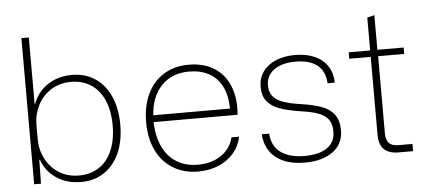

<svg xmlns="http://www.w3.org/2000/svg" viewBox="-50 -837 2107 954"><g transform="rotate(-5 1003.5 -359.5)"><path d="M124 -119H121L119 0H85V-729H122V-396H124Q145 -455 196.5 -490Q248 -525 320 -525Q384 -525 433.5 -492.5Q483 -460 510 -399.5Q537 -339 537 -258Q537 -176 510 -116Q483 -56 433.5 -23.5Q384 9 320 9Q248 9 196.5 -25.5Q145 -60 124 -119ZM499 -258Q499 -330 476 -383Q453 -436 410.5 -463.5Q368 -491 312 -491Q254 -491 211 -463.5Q168 -436 145 -390.5Q122 -345 122 -293V-222Q122 -170 145 -124.5Q168 -79 211 -51.5Q254 -24 312 -24Q368 -24 410.5 -51.5Q453 -79 476 -132Q499 -185 499 -258Z M666 -258Q666 -337 694 -397.5Q722 -458 775.5 -491.5Q829 -525 901 -525Q978 -525 1030.5 -490.5Q1083 -456 1106 -395Q1129 -334 1122 -256H703Q705 -184 730 -132Q755 -80 799.5 -53Q844 -26 903 -26Q973 -26 1020.5 -58.5Q1068 -91 1082 -147H1120Q1111 -101 1080.5 -65.5Q1050 -30 1004 -11Q958 8 903 8Q832 8 778 -25Q724 -58 695 -118Q666 -178 666 -258ZM699 -290H1092L1087 -281Q1088 -350 1065 -397.5Q1042 -445 999.5 -468Q957 -491 900 -491Q814 -491 761.5 -436Q709 -381 704 -284Z M1233 -149H1270Q1274 -86 1318 -54.5Q1362 -23 1435 -23Q1509 -23 1549 -51Q1589 -79 1589 -132Q1589 -169 1573.5 -191Q1558 -213 1525.5 -225.5Q1493 -238 1436 -246Q1370 -256 1330 -271Q1290 -286 1269 -313Q1248 -340 1248 -385Q1248 -427 1271 -459.5Q1294 -492 1335.5 -509.5Q1377 -527 1431 -527Q1488 -527 1529.5 -508.5Q1571 -490 1593.5 -455.5Q1616 -421 1617 -373H1581Q1579 -415 1560 -442Q1541 -469 1508.5 -481.5Q1476 -494 1432 -494Q1363 -494 1324 -465.5Q1285 -437 1285 -389Q1285 -355 1301.5 -334Q1318 -313 1352 -301Q1386 -289 1442 -281Q1503 -272 1542.5 -257.5Q1582 -243 1604.5 -214Q1627 -185 1627 -135Q1627 -66 1574.5 -28Q1522 10 1434 10Q1373 10 1328.5 -9.5Q1284 -29 1260 -65Q1236 -101 1233 -149Z M1806 -97V-485H1699V-517H1806V-681L1842 -690V-517H1973V-485H1843V-101Q1843 -67 1858 -51.5Q1873 -36 1905 -36H1975V0H1902Q1855 0 1830.5 -23.5Q1806 -47 1806 -97Z"/></g></svg>

Font: Mona Sans VF XLt
Style: Regular
Weight: 200
Designer: Deni Anggara
Foundry: GitHub
Version: Version 2.000;Glyphs 3.2.3 (3260)